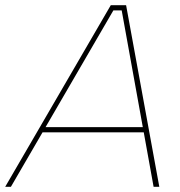

<svg xmlns="http://www.w3.org/2000/svg" viewBox="-60 -720 693 740"><path d="M409 -680H377L-18 0H-40L367 -700H426L554 0H532ZM99 -230H507L503 -210H95Z"/></svg>

Font: Albert Sans Thin
Style: Italic
Weight: 250
Italic angle: -11.25°
Designer: Andreas Rasmussen
Foundry: a.Foundry
Version: Version 1.025